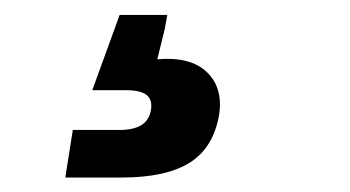

<svg xmlns="http://www.w3.org/2000/svg" viewBox="-20 -40 481 264"><path d="M69.8 204.1 80.1 138.7H143.6Q163.6 138.7 174.3 132.1Q185.1 125.5 187.5 111.3Q189.9 97.2 181.6 90.6Q173.3 84 152.8 84H106.9L144.5 -19.5H210L206.5 0L196.3 41.5Q242.2 37.6 264.6 59.3Q287.1 81.1 281.2 118.2Q273.4 163.1 241 183.6Q208.5 204.1 147 204.1Z"/></svg>

Font: Inter 20pt Black
Style: Italic
Weight: 900
Italic angle: -9.3988°
Version: Version 4.001;git-66647c0bb